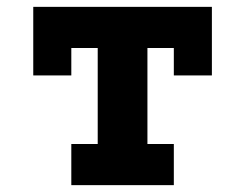

<svg xmlns="http://www.w3.org/2000/svg" viewBox="-20 -540 715 560"><path d="M188 0V-120H265V-400H188V-320H77V-520H598V-320H487V-400H410V-120H487V0Z"/></svg>

Font: Iosevka Etoile Heavy
Style: Regular
Weight: 900
Designer: Belleve Invis
Foundry: Belleve Invis
Version: Version 22.1.2; ttfautohint (v1.8.4)